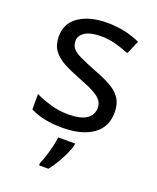

<svg xmlns="http://www.w3.org/2000/svg" viewBox="-142 -630 764 936"><g transform="rotate(20 239.5 -162.5)"><path d="M434 -148Q434 -70 376 -30Q318 10 220 10Q164 10 123.5 1Q83 -8 52 -24V-104Q84 -88 129.5 -74.5Q175 -61 222 -61Q289 -61 319 -82.5Q349 -104 349 -140Q349 -160 338 -176Q327 -192 298.5 -208Q270 -224 217 -244Q165 -264 128 -284Q91 -304 71 -332Q51 -360 51 -404Q51 -472 106.5 -509Q162 -546 252 -546Q301 -546 343.5 -536.5Q386 -527 423 -510L393 -440Q359 -454 322 -464Q285 -474 246 -474Q192 -474 163.5 -456.5Q135 -439 135 -409Q135 -387 148 -371.5Q161 -356 191.5 -341.5Q222 -327 273 -307Q324 -288 360 -268Q396 -248 415 -219.5Q434 -191 434 -148ZM304 70Q300 88 287.5 115.5Q275 143 258.5 171Q242 199 224 221H176V209Q184 192 192.5 165.5Q201 139 208 110.5Q215 82 217 61H304Z"/></g></svg>

Font: Noto Sans Tifinagh Rhissa Ixa
Style: Regular
Weight: 400
Designer: JamraPatel
Foundry: JamraPatel LLC
Version: Version 2.006; ttfautohint (v1.8.4.7-5d5b)